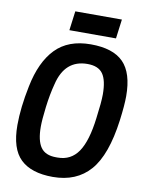

<svg xmlns="http://www.w3.org/2000/svg" viewBox="-103 -1041 872 1128"><g transform="rotate(10 332.5 -477.5)"><path d="M531 -853ZM516 -853H238L253 -968H531ZM291 13Q163 13 98.5 -48.5Q34 -110 34 -251Q34 -355 61 -486Q91 -636 167 -714.5Q243 -793 377 -793Q510 -793 572 -730Q634 -667 634 -529Q634 -475 622 -383Q594 -172 513 -79.5Q432 13 291 13ZM300 -104Q379 -104 423 -168.5Q467 -233 484 -372Q497 -469 497 -515Q497 -599 470 -637.5Q443 -676 378 -676Q243 -676 207 -525Q190 -461 180.5 -384Q171 -307 171 -266Q171 -183 198.5 -143.5Q226 -104 290 -104Z"/></g></svg>

Font: Tanohe Sans SemiBold
Style: Italic
Weight: 600
Designer: Village Type and Design LLC & Cristiano Sobral
Foundry: Cooper Hewitt Smithsonian Design Museum
Version: Version 1.00;September 29, 2021;FontCreator 13.0.0.2655 64-b